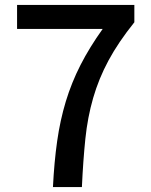

<svg xmlns="http://www.w3.org/2000/svg" viewBox="-20 -756 610 776"><path d="M194 0Q199 -101 211 -185.5Q223 -270 246 -346Q269 -422 305.5 -493.5Q342 -565 395 -639H49V-736H523V-666Q458 -585 418.5 -511.5Q379 -438 356.5 -360Q334 -282 325 -195Q316 -108 311 0Z"/></svg>

Font: Kinto Sans Med
Style: Regular
Weight: 500
Designer: Authors: Ryoko NISHIZUKA  (kana & ideographs); Paul D. Hunt (Latin, Greek & Cyrillic); Wenlong ZHANG  (bopomofo); Sandol
Foundry: Adobe Systems Incorporated, ookami Inc.
Version: Version 0.001